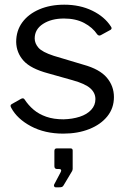

<svg xmlns="http://www.w3.org/2000/svg" viewBox="-20 -560 552 819"><path d="M395 -413Q375 -443 339 -462Q303 -481 253 -481Q199 -481 163.5 -458Q128 -435 128 -396Q128 -375 144 -356.5Q160 -338 209 -322L336 -284Q405 -265 435.5 -229Q466 -193 466 -146Q466 -99 438 -64Q410 -29 361 -9.5Q312 10 250 10Q171 10 112 -21.5Q53 -53 28 -100Q25 -105 25 -109Q25 -113 30 -116L69 -138Q74 -141 78 -140.5Q82 -140 84 -137Q101 -111 123.5 -92Q146 -73 177.5 -62Q209 -51 251 -51Q289 -52 320 -62Q351 -72 369 -91.5Q387 -111 387 -137Q387 -164 365 -183.5Q343 -203 289 -218L186 -247Q111 -267 80.5 -301Q50 -335 49 -381Q49 -429 75 -464.5Q101 -500 147.5 -520Q194 -540 254 -540Q321 -540 373.5 -514.5Q426 -489 453 -447Q456 -443 456 -439.5Q456 -436 452 -433L410 -410Q406 -408 402.5 -408.5Q399 -409 395 -413ZM217 239Q213 239 211 235Q209 231 211 227L238 176Q242 169 240.5 165Q239 161 233 161H224Q212 161 212 149V84Q212 73 222 73H281Q290 73 290 82V161Q290 163 289 165.5Q288 168 288 169L251 231Q248 236 244 237.5Q240 239 232 239Z"/></svg>

Font: Libre Franklin Thin
Style: Regular
Weight: 400
Version: Version 3.000